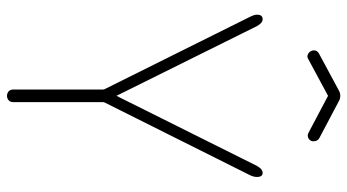

<svg xmlns="http://www.w3.org/2000/svg" viewBox="-242 -751 993 549"><g transform="rotate(90 254.5 -476.5)"><path d="M273 -279Q272 -277 272 -273V-18Q272 -9 266.5 -4.5Q261 0 254 0Q247 0 241.5 -4.5Q236 -9 236 -18V-273Q236 -277 235 -279L28 -695Q22 -707 22 -715Q22 -731 35 -731Q46 -731 55 -714L254 -313L454 -714Q459 -723 464 -727Q469 -731 474 -731Q486 -731 486 -715Q486 -705 481 -695ZM150 -862Q148 -861 146 -860Q144 -859 142 -859Q135 -859 129.5 -864.5Q124 -870 124 -878Q124 -887 133 -892L237 -948Q245 -953 254 -953Q263 -953 271 -948L375 -893Q384 -888 384 -876Q384 -869 379 -864.5Q374 -860 367 -860Q365 -860 362.5 -861Q360 -862 358 -863L254 -918Z"/></g></svg>

Font: AkaAcidDosis
Style: ExtraLight
Weight: 250
Designer: Edgar Tolentino, Pablo Impallari, Igino Marini, Aka-Acid
Foundry: Edgar Tolentino, Pablo Impallari, Igino Marini, Aka-Acid
Version: Version 1.007